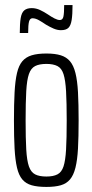

<svg xmlns="http://www.w3.org/2000/svg" viewBox="-20 -729 364 757"><path d="M163 8Q128 8 105 1.5Q82 -5 68 -21.5Q54 -38 47 -68Q40 -98 37.5 -143.5Q35 -189 35 -254Q35 -319 37.5 -365Q40 -411 47 -441Q54 -471 68 -487.5Q82 -504 105 -511Q128 -518 163 -518Q197 -518 219.5 -511Q242 -504 256 -487.5Q270 -471 277.5 -441Q285 -411 287.5 -365Q290 -319 290 -254Q290 -189 287.5 -143.5Q285 -98 277.5 -68Q270 -38 256 -21.5Q242 -5 219.5 1.5Q197 8 163 8ZM163 -33Q190 -33 206.5 -41.5Q223 -50 230.5 -73Q238 -96 240.5 -139.5Q243 -183 243 -254Q243 -325 240.5 -369Q238 -413 230.5 -436.5Q223 -460 206.5 -468.5Q190 -477 163 -477Q135 -477 118.5 -468.5Q102 -460 94 -437Q86 -414 83.5 -369.5Q81 -325 81 -254Q81 -183 83.5 -139.5Q86 -96 94 -73Q102 -50 118.5 -41.5Q135 -33 163 -33ZM58 -599Q58 -635 61.5 -657Q65 -679 75.5 -688Q86 -697 105 -697Q122 -697 138 -689.5Q154 -682 169 -672Q182 -663 194.5 -656.5Q207 -650 216 -650Q227 -650 230 -663.5Q233 -677 233 -709H266Q266 -672 262.5 -650Q259 -628 249.5 -619Q240 -610 220 -610Q206 -610 191 -616.5Q176 -623 161 -632Q148 -641 134 -649Q120 -657 108 -657Q98 -657 94.5 -644Q91 -631 91 -599Z"/></svg>

Font: Saira UltraCondensed Light
Style: Regular
Weight: 300
Width: 1
Designer: Hector Gatti with collaboration of the Omnibus-Type team
Foundry: Omnibus-Type
Version: Version 1.101